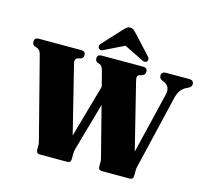

<svg xmlns="http://www.w3.org/2000/svg" viewBox="-125 -1060 1296 1205"><g transform="rotate(15 523.0 -458.0)"><path d="M836.5 -673.5Q836.5 -700 866 -700H1017Q1046.5 -700 1046.5 -673.5Q1046.5 -657 1028 -647.5L1015.5 -641.5Q996 -632.5 980.5 -614Q965 -595.5 957 -562.5L847.5 -100Q844.5 -88.5 842.5 -78.8Q840.5 -69 840.5 -59.5V-26Q840.5 0 818.5 0H635.5Q613.5 0 613.5 -26V-58Q613.5 -66.5 607.5 -88.5L527.5 -400.5L442 -100Q435 -77.5 435 -59.5V-26Q435 0 413 0H232Q210 0 210 -26V-57.5Q210 -66.5 204 -88.5L70.5 -607Q66 -622 61 -628.8Q56 -635.5 46 -640.5L25.5 -648Q11.5 -656 11.5 -674Q11.5 -700 39.5 -700H315Q343 -700 343 -674Q343 -657 328 -649.5L305 -643.5Q284.5 -635 295 -599.5L402 -168.5L499 -511L474.5 -606.5Q469 -625.5 463.8 -633.2Q458.5 -641 451 -644.5L434 -650.5Q420 -658 420 -674Q420 -700 448.5 -700H717Q745.5 -700 745.5 -674Q745.5 -656.5 728 -648L707.5 -642Q697.5 -637.5 695.2 -628Q693 -618.5 698.5 -599L804.5 -171.5L900.5 -570.5Q906.5 -596 897.5 -615.2Q888.5 -634.5 863 -644L852 -649Q836.5 -657 836.5 -673.5ZM456 -739.5Q433.5 -725.5 421 -737.5Q416 -742 415.2 -751Q414.5 -760 423 -769.5L532 -888Q543.5 -900.5 552.8 -908.2Q562 -916 576.5 -916Q590.5 -916 599.8 -908.2Q609 -900.5 620.5 -888L729.5 -769.5Q738 -760 737.5 -751Q737 -742 732 -737.5Q719 -725.5 697 -739.5L576.5 -798.5Z"/></g></svg>

Font: Fraunces 144pt Soft Black
Style: Regular
Weight: 900
Version: Version 1.000;[b76b70a41]